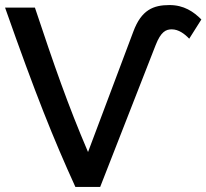

<svg xmlns="http://www.w3.org/2000/svg" viewBox="-21 -731 816 759"><path d="M375 8H277C190 -183 120 -357 -1 -701H117C193 -473 247 -317 327 -130L506 -606C538 -692 585 -711 649 -711C706 -711 744 -685 775 -654L727 -578C709 -597 685 -615 658 -615C635 -615 615 -606 594 -552Z"/></svg>

Font: Repo Medium
Style: Regular
Weight: 500
Designer: Stefan Peev
Foundry: Context Ltd
Version: Version 1.502